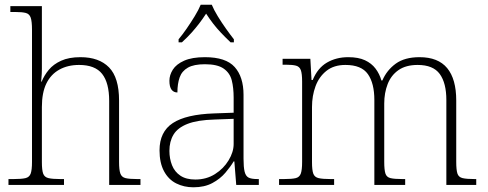

<svg xmlns="http://www.w3.org/2000/svg" viewBox="-20 -786 2072 816"><path d="M16 0V-25H38Q72 -25 88.5 -29Q105 -33 110.5 -48.5Q116 -64 116 -98V-659Q116 -695 110.5 -711Q105 -727 89.5 -731Q74 -735 46 -735H24V-760H158V-494Q158 -484 157.5 -473Q157 -462 156 -453Q155 -444 155 -439H157Q168 -466 187.5 -489.5Q207 -513 240 -528Q273 -543 322 -543Q401 -543 443.5 -499.5Q486 -456 486 -359V-98Q486 -64 491.5 -48.5Q497 -33 513.5 -29Q530 -25 563 -25H577V0H444V-357Q444 -434 414 -472Q384 -510 316 -510Q268 -510 232 -490Q196 -470 177 -431Q158 -392 158 -331V-97Q158 -63 163.5 -48Q169 -33 186 -29Q203 -25 236 -25H252V0Z M802 10Q762 10 729 -6.5Q696 -23 677 -58.5Q658 -94 658 -147Q658 -226 714.5 -263Q771 -300 890 -304L973 -307V-371Q973 -413 965 -444.5Q957 -476 930.5 -494.5Q904 -513 851 -513Q804 -513 778.5 -498.5Q753 -484 743.5 -457Q734 -430 734 -393Q718 -393 709 -405Q700 -417 700 -443Q700 -467 714.5 -490Q729 -513 762.5 -528Q796 -543 851 -543Q940 -543 977.5 -501Q1015 -459 1015 -383V-111Q1015 -76 1019.5 -57Q1024 -38 1036 -31.5Q1048 -25 1074 -25H1080V0H984L976 -100H973Q960 -78 938 -52Q916 -26 882.5 -8Q849 10 802 10ZM810 -23Q857 -23 893.5 -46Q930 -69 951.5 -104.5Q973 -140 973 -174V-281L892 -278Q819 -276 777 -259.5Q735 -243 717.5 -214Q700 -185 700 -145Q700 -112 711 -84Q722 -56 746.5 -39.5Q771 -23 810 -23ZM739 -619Q755 -638 773 -664Q791 -690 807.5 -717Q824 -744 833 -766H880Q889 -744 905.5 -717Q922 -690 940.5 -664Q959 -638 974 -619V-606H960Q937 -628 919 -647Q901 -666 886 -685.5Q871 -705 856 -728Q841 -705 826 -685.5Q811 -666 794 -647Q777 -628 753 -606H739Z M1166 0V-25H1187Q1221 -25 1237 -29Q1253 -33 1258.5 -48.5Q1264 -64 1264 -98V-439Q1264 -473 1258.5 -488Q1253 -503 1238 -507Q1223 -511 1195 -511H1181V-536H1299L1304 -446H1309Q1330 -497 1369.5 -520Q1409 -543 1460 -543Q1503 -543 1531 -530Q1559 -517 1576 -494.5Q1593 -472 1601 -444H1605Q1624 -488 1662 -515.5Q1700 -543 1763 -543Q1842 -543 1880.5 -496.5Q1919 -450 1919 -359V-98Q1919 -64 1924 -48.5Q1929 -33 1946 -29Q1963 -25 1996 -25H2004V0H1877V-361Q1877 -433 1849 -471.5Q1821 -510 1755 -510Q1705 -510 1673.5 -488Q1642 -466 1627.5 -428.5Q1613 -391 1613 -346V-98Q1613 -64 1618 -48.5Q1623 -33 1639.5 -29Q1656 -25 1690 -25H1702V0H1571V-361Q1571 -432 1543.5 -471Q1516 -510 1448 -510Q1399 -510 1367.5 -485Q1336 -460 1321 -419.5Q1306 -379 1306 -331V-97Q1306 -63 1311.5 -48Q1317 -33 1334 -29Q1351 -25 1384 -25H1400V0Z"/></svg>

Font: Noto Serif Hebrew ExtraLight
Style: Regular
Weight: 250
Version: Version 2.003